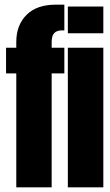

<svg xmlns="http://www.w3.org/2000/svg" viewBox="-20 -805 474 825"><path d="M50 0V-489.5H6V-600H50V-625.5Q50 -696.5 93.8 -740.8Q137.5 -785 220 -785H256.5V-674.5H246.5Q224 -674.5 213 -662.8Q202 -651 202 -624.5V-600H256.5V-489.5H202V0ZM271.5 0V-600H424V0ZM271.5 -777H424V-662H271.5Z"/></svg>

Font: Anybody UltraCondensed ExtraBold
Style: Regular
Weight: 800
Width: 1
Designer: Tyler Finck
Foundry: Etcetera Type Company
Version: Version 1.010; ttfautohint (v1.8.3) -l 8 -r 50 -G 200 -x 14 